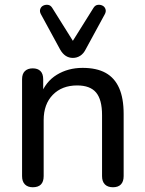

<svg xmlns="http://www.w3.org/2000/svg" viewBox="-20 -782 612 809"><path d="M118 7Q97 7 85 -5Q73 -17 73 -40V-448Q73 -471 85 -482.5Q97 -494 118 -494Q139 -494 150.5 -482.5Q162 -471 162 -448V-366L151 -381Q172 -438 219.5 -467Q267 -496 328 -496Q387 -496 425 -475Q463 -454 482 -411Q501 -368 501 -302V-40Q501 -17 489.5 -5Q478 7 456 7Q434 7 422 -5Q410 -17 410 -40V-297Q410 -362 385 -392Q360 -422 305 -422Q241 -422 202.5 -382.5Q164 -343 164 -276V-40Q164 7 118 7ZM287 -538Q270 -538 256.5 -547Q243 -556 233 -574L153 -721Q146 -733 149.5 -743.5Q153 -754 162.5 -758.5Q172 -763 182.5 -761.5Q193 -760 200 -749L287 -610L374 -749Q381 -760 391.5 -761.5Q402 -763 411.5 -758.5Q421 -754 424.5 -743.5Q428 -733 421 -721L341 -574Q332 -556 318 -547Q304 -538 287 -538Z"/></svg>

Font: Nunito ExtraLight Medium
Style: Regular
Weight: 500
Version: Version 3.602